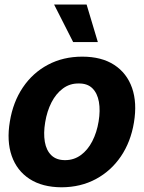

<svg xmlns="http://www.w3.org/2000/svg" viewBox="-20 -797 621 828"><path d="M245.6 10.7Q162.1 10.3 107.4 -25.4Q52.7 -61 30.5 -124.8Q8.3 -188.5 22.5 -272.9Q36.1 -356.9 78.6 -419.9Q121.1 -482.9 186.8 -517.8Q252.4 -552.7 335 -552.7Q418 -552.7 472.7 -517.1Q527.3 -481.4 549.6 -417.5Q571.8 -353.5 557.6 -268.6Q543.9 -185.1 501.2 -122.3Q458.5 -59.6 393.3 -24.7Q328.1 10.3 245.6 10.7ZM260.7 -106.4Q298.8 -106.4 328.6 -128.2Q358.4 -149.9 377.9 -187.7Q397.5 -225.6 405.3 -273.4Q413.1 -320.8 406.5 -357.9Q399.9 -395 378.4 -416.3Q356.9 -437.5 319.3 -437Q281.2 -437.5 251.5 -415.5Q221.7 -393.6 202.1 -355.5Q182.6 -317.4 174.8 -269.5Q167 -222.7 173.3 -185.5Q179.7 -148.4 201.4 -127.4Q223.1 -106.4 260.7 -106.4ZM295.4 -615.7 213.4 -777.3H353.5L401.9 -615.7Z"/></svg>

Font: Inter Tight
Style: Bold Italic
Weight: 700
Italic angle: -9.39999°
Designer: Rasmus Andersson
Foundry: rsms
Version: Version 3.004